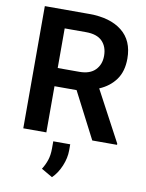

<svg xmlns="http://www.w3.org/2000/svg" viewBox="-102 -782 838 1100"><g transform="rotate(10 317.5 -232.0)"><path d="M469.2 0 330.6 -268.6H202.1V0H67.9V-710.9H326.2Q447.8 -710.9 516.8 -656.2Q585.9 -601.6 585.9 -496.6Q585.9 -422.4 551.3 -374.3Q516.6 -326.2 456.5 -300.8L613.3 -6.8V0ZM326.2 -605H202.1V-374.5H327.6Q389.2 -374.5 420.4 -406.5Q451.7 -438.5 451.7 -488.8Q451.7 -542 420.9 -573.5Q390.1 -605 326.2 -605ZM348.6 43.5V79.6Q348.6 123.5 329.1 170.2Q309.6 216.8 278.3 247.1L213.4 209.5Q230.5 182.6 240.2 153.3Q250 124 250 85V43.5Z"/></g></svg>

Font: Vazirmatn RD UI SemiBold
Style: Regular
Weight: 600
Designer: Saber Rastikerdar
Foundry: Saber Rastikerdar
Version: Version 33.003